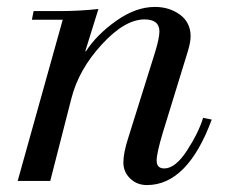

<svg xmlns="http://www.w3.org/2000/svg" viewBox="-20 -522 651 554"><path d="M31 0 161 -465H72L77 -490H152Q208 -490 264 -496L226 -374H228Q259 -422 315.5 -462Q372 -502 427 -502Q469 -502 499.5 -479.5Q530 -457 530 -417Q530 -401 522 -374L450 -140Q432 -80 432 -59Q432 -36 454 -36Q486 -36 519.5 -87.5Q553 -139 566 -182L591 -177Q521 12 404 12Q375 12 355.5 -7Q336 -26 336 -53Q336 -81 350 -124L428 -373Q440 -413 440 -431Q440 -466 397 -466Q340 -466 273.5 -393.5Q207 -321 186 -238L125 0Z"/></svg>

Font: Justus
Style: ItalicOldstyle
Weight: 400
Italic angle: -12°
Version: Version 001.001